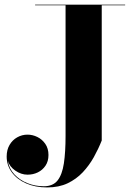

<svg xmlns="http://www.w3.org/2000/svg" viewBox="-20 -770 572 820"><path d="M514.5 -750V-747.5H414.5V-170Q400.5 -134.5 380.8 -99Q361 -63.5 333.5 -34.2Q306 -5 268.8 12.8Q231.5 30.5 181.5 30.5Q130.5 30.5 91.5 13.2Q52.5 -4 30.5 -34Q8.5 -64 8.5 -101.5Q8.5 -130 20.8 -151Q33 -172 53.5 -183.5Q74 -195 97.5 -195Q119 -195 139.5 -185Q160 -175 173.5 -155.5Q187 -136 187 -108Q187 -81 174.2 -62.2Q161.5 -43.5 141.5 -33.8Q121.5 -24 97.5 -24Q70.5 -24 45.5 -41.2Q20.5 -58.5 13.5 -83.5Q18.5 -50 41.2 -25.5Q64 -1 97 12.2Q130 25.5 167 25.5Q206 25.5 225.8 0.8Q245.5 -24 252.8 -72.2Q260 -120.5 260 -190V-747.5H130V-750Z"/></svg>

Font: Bodoni Moda 72pt
Style: Bold
Weight: 700
Designer: Owen Earl
Foundry: indestructible type
Version: Version 2.004